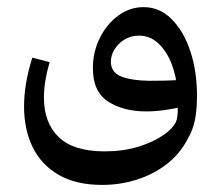

<svg xmlns="http://www.w3.org/2000/svg" viewBox="-20 -315 624 542"><path d="M268.6 207Q194.8 207 145.8 178.7Q96.7 150.4 72.3 100.6Q47.9 50.8 47.9 -14.2Q47.9 -79.1 71.3 -152.3L120.1 -139.6Q104 -84.5 104 -40Q104 32.2 146 72.3Q188 112.3 275.4 112.3Q328.1 112.3 370.6 99.1Q413.1 85.9 441.2 66.4Q469.2 46.9 477.1 27.8Q481 18.1 481.7 1Q482.4 -16.1 481 -35.6L480.5 -60.5Q478 -99.1 464.6 -134.3Q451.2 -169.4 427.7 -191.9Q404.3 -214.4 372.6 -214.4Q349.6 -214.4 331.5 -203.4Q313.5 -192.4 303.2 -175.5Q293 -158.7 293 -141.1Q293 -111.3 321 -99.6Q349.1 -87.9 399.9 -86.9Q421.4 -86.9 445.1 -87.4Q468.8 -87.9 493.2 -89.8L497.1 -14.2Q470.7 -7.8 444.1 -4.2Q417.5 -0.5 392.6 -0.5Q328.1 -0.5 285.2 -28.3Q242.2 -56.2 242.2 -122.6Q242.2 -168.9 262 -208.3Q281.7 -247.6 314.2 -271.2Q346.7 -294.9 385.3 -294.9Q431.2 -294.9 465.1 -260.5Q499 -226.1 517.6 -169.4Q536.1 -112.8 536.1 -44.9Q536.1 -5.9 530.3 23.7Q524.4 53.2 508.8 79.1Q487.3 120.1 450.2 148.7Q413.1 177.2 366.2 192.1Q319.3 207 268.6 207Z"/></svg>

Font: Markazi Text Medium
Style: Regular
Weight: 500
Designer: Borna Izadpanah (Arabic designer), Fiona Ross (Arabic design director) and Florian Runge (Latin designer)
Foundry: Borna Izadpanah and Florian Runge
Version: Version 1.001